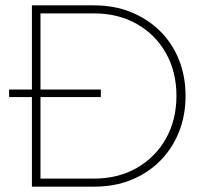

<svg xmlns="http://www.w3.org/2000/svg" viewBox="-20 -696 778 716"><path d="M14 -362H356V-334H14ZM110 0V-30H331Q421 -30 490.5 -70Q560 -110 599 -179.5Q638 -249 638 -339Q638 -428 599 -497.5Q560 -567 490.5 -606.5Q421 -646 331 -646H114V-676H331Q406 -676 468 -651Q530 -626 576 -581Q622 -536 647 -474Q672 -412 672 -338Q672 -265 647 -203Q622 -141 576.5 -95.5Q531 -50 469 -25Q407 0 333 0ZM99 0V-676H131V0Z"/></svg>

Font: Outfit Thin Thin
Style: Regular
Weight: 250
Version: Version 1.100;gftools[0.9.27]